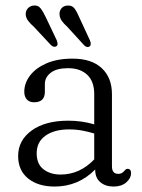

<svg xmlns="http://www.w3.org/2000/svg" viewBox="-20 -673 520 704"><path d="M46.5 -101Q46.5 -158.5 96.2 -194.5Q146 -230.5 230.5 -230.5Q280 -230.5 325.5 -217V-328Q325.5 -374.5 299.8 -398.8Q274 -423 229.5 -423Q187.5 -423 166 -406.2Q144.5 -389.5 144.5 -365V-336.5Q144.5 -298 105 -298Q87 -298 78 -308.8Q69 -319.5 69 -336.5Q69 -368 90 -395.8Q111 -423.5 150.5 -440.8Q190 -458 246 -458Q316 -458 353.2 -423Q390.5 -388 390.5 -327.5V-63Q390.5 -35.5 413.5 -35.5Q427 -35.5 435 -45.5Q437.5 -48.5 440.5 -51.2Q443.5 -54 447.5 -54Q460.5 -54 460.5 -38Q460.5 -19.5 443 -4.2Q425.5 11 396.5 11Q366.5 11 347.8 -5Q329 -21 329 -50.5V-51.5Q267.5 11 180 11Q120 11 83.2 -18.5Q46.5 -48 46.5 -101ZM114.5 -111Q114.5 -71.5 139.5 -52.2Q164.5 -33 202 -33Q272.5 -33 325.5 -88.5V-183.5Q304.5 -190 281.8 -194.2Q259 -198.5 233.5 -198.5Q179 -198.5 146.8 -175.5Q114.5 -152.5 114.5 -111ZM272 -606.5 310 -524.5Q316 -509 309 -503Q299.5 -496.5 289 -506.5L226 -575.5Q214.5 -585.5 207 -596Q199.5 -606.5 198.5 -618Q197 -632 204.8 -641.8Q212.5 -651.5 226 -652.5Q244 -654.5 253.5 -641.5Q263 -628.5 272 -606.5ZM149 -607.5 188 -525.5Q190.5 -519 191 -513.2Q191.5 -507.5 187.5 -504Q179 -497.5 167.5 -507L104 -575Q92.5 -585 84.5 -595Q76.5 -605 74.5 -617Q73 -631 80.8 -640.8Q88.5 -650.5 101.5 -652.5Q119.5 -655 129.2 -642Q139 -629 149 -607.5Z"/></svg>

Font: Fraunces 72pt SuperSoft Light
Style: Regular
Weight: 300
Version: Version 1.000;[0bf87f6ff]